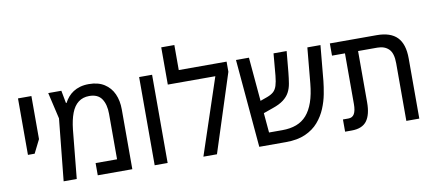

<svg xmlns="http://www.w3.org/2000/svg" viewBox="-68 -1014 2867 1269"><g transform="rotate(-10 1365.0 -380.0)"><path d="M68 -213V-592H158V-303L113 -213Z M545 -604Q607 -604 648.5 -577.5Q690 -551 710.5 -505.5Q731 -460 731 -401V0H499V-82H643V-387Q643 -450 617.5 -488Q592 -526 534 -526Q491 -526 461 -503Q431 -480 414 -435.5Q397 -391 390 -327L358 0H270L312 -415L271 -592H359L375 -507H379Q390 -528 405 -545.5Q420 -563 440 -576Q460 -589 486 -596.5Q512 -604 545 -604Z M881 0V-592H968V0Z M1147 -592H1468V-524L1299 0H1208L1378 -510H1059V-760H1147Z M1583 0 1531 -592H1618L1663 -82H1752Q1806 -82 1847 -97.5Q1888 -113 1916.5 -145.5Q1945 -178 1963 -229.5Q1981 -281 1988 -355L2010 -592H2098L2076 -355Q2072 -316 2063 -268.5Q2054 -221 2034.5 -174Q2015 -127 1981 -87.5Q1947 -48 1893.5 -24Q1840 0 1762 0ZM1621 -203 1614 -287 1692 -315Q1719 -325 1734.5 -339Q1750 -353 1758 -378Q1766 -403 1770 -444L1783 -592H1871L1858 -452Q1854 -411 1848.5 -378Q1843 -345 1829 -319Q1815 -293 1788 -272.5Q1761 -252 1717 -237Z M2570 0V-387Q2570 -454 2542 -482Q2514 -510 2465 -510H2161V-592H2475Q2568 -592 2612.5 -546Q2657 -500 2657 -404V0ZM2159 0V-82H2196Q2223 -82 2235.5 -104Q2248 -126 2248 -170V-552H2336V-166Q2336 -83 2305 -41.5Q2274 0 2203 0Z"/></g></svg>

Font: Noto Sans Hebrew SemiCondensed
Style: Regular
Weight: 400
Width: 4
Designer: Monotype Design Team
Foundry: Monotype Imaging Inc.
Version: Version 2.003